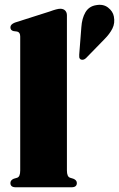

<svg xmlns="http://www.w3.org/2000/svg" viewBox="-20 -792 503 812"><path d="M263 -727.5V-71Q263 -45 276 -40.5L290.5 -36Q305 -30 305 -18Q305 0 282.5 0H46.5Q24 0 24 -18Q24 -30 38 -36L53 -40.5Q65.5 -45 65.5 -71V-637.5Q65.5 -655.5 52.5 -658.5L37.5 -660.5Q24 -663.5 24 -676.5Q24 -689 43 -696.5L190.5 -743.5Q221.5 -755 234.5 -755Q248.5 -755 255.8 -747.2Q263 -739.5 263 -727.5ZM324 -676.5Q326.5 -714.5 341.2 -739.8Q356 -765 385.5 -770Q416.5 -776 437 -760Q457.5 -744 461.5 -722.5Q467 -694.5 455.5 -671.5Q444 -648.5 421.5 -626L343.5 -546Q332.5 -536 321.5 -540.5Q316 -544 315.2 -549.2Q314.5 -554.5 315 -560.5Z"/></svg>

Font: Fraunces 72pt S000 Black
Style: Regular
Weight: 900
Version: Version 1.000; ttfautohint (v1.8.3)